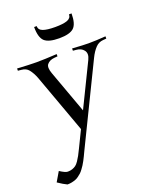

<svg xmlns="http://www.w3.org/2000/svg" viewBox="-175 -791 955 1177"><g transform="rotate(-20 302.0 -202.5)"><path d="M-1 251 35.2 189.5Q70.3 212.4 86.4 212.4Q103 212.4 116.2 207.8Q129.4 203.1 139.2 196Q148.9 189 159.7 173.1Q170.4 157.2 178 143.1Q185.5 128.9 198.7 102.1L251 -5.4L111.8 -388.2Q98.6 -423.8 78.6 -448.7Q63 -468.8 30.8 -471.7L9.8 -473.6V-488.3Q91.3 -483.4 135.3 -483.4Q186.5 -483.4 268.1 -488.3V-473.6L247.1 -471.7Q214.8 -468.8 198.7 -448.7Q184.6 -430.7 200.2 -388.2L301.8 -108.9L438 -388.2Q456.5 -425.8 437.5 -448.7Q421.9 -468.8 389.6 -471.7L368.7 -473.6V-488.3Q444.8 -483.4 474.6 -483.4Q522.5 -483.4 586.4 -488.3V-473.6L564.5 -471.7Q535.6 -469.2 516.1 -448.7Q493.2 -424.8 475.6 -388.2L236.8 102.1Q231.9 111.3 223.4 129.6Q214.8 147.9 210.2 157.5Q205.6 167 197.3 182.9Q189 198.7 183.1 207.5Q177.2 216.3 168.2 228.8Q159.2 241.2 151.4 248.3Q143.6 255.4 132.8 263.4Q122.1 271.5 111.1 275.6Q100.1 279.8 86.4 282.7Q72.8 285.6 57.6 285.6Q34.7 275.4 -1 251ZM422.4 -691.4H439Q439 -622.6 412.1 -598.1Q385.3 -573.7 316.9 -573.7Q248.5 -573.7 221.7 -598.1Q194.8 -622.6 194.8 -691.4H211.4Q211.4 -666.5 238 -656.7Q264.6 -647 316.9 -647Q369.1 -647 395.8 -656.7Q422.4 -666.5 422.4 -691.4Z"/></g></svg>

Font: Flanker
Style: Regular
Weight: 400
Designer: Flanker
Foundry: Flanker
Version: Version 2.027